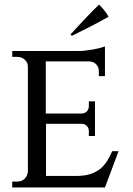

<svg xmlns="http://www.w3.org/2000/svg" viewBox="-20 -822 586 847"><path d="M291 -670Q323 -705 354 -738Q385 -771 417 -802Q429 -790 440 -776.5Q451 -763 459 -748Q418 -725 378 -704.5Q338 -684 297 -664ZM443 5H34V-21H56Q76 -21 89 -34Q102 -47 103 -66V-528Q103 -546 89.5 -558.5Q76 -571 56 -571H34V-597H327Q341 -597 358 -599Q375 -601 391.5 -604Q408 -607 421.5 -610.5Q435 -614 443 -617V-486H416V-509Q416 -526 404.5 -538Q393 -550 375 -551H182V-321H340Q356 -322 364 -331.5Q372 -341 372 -354V-375H399V-222H372V-243Q372 -256 364.5 -265Q357 -274 342 -276H183V-46H326Q359 -47 382.5 -55.5Q406 -64 423 -78Q440 -92 452.5 -112Q465 -132 475 -155H503Z"/></svg>

Font: Constantine
Style: Regular
Weight: 400
Designer: Dukom Design
Version: Version 1.001;PS 001.001;hotconv 1.0.56;makeotf.lib2.0.21325